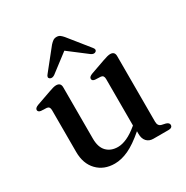

<svg xmlns="http://www.w3.org/2000/svg" viewBox="-161 -819 931 963"><g transform="rotate(-30 305.0 -337.5)"><path d="M92 -136.5V-378.5Q92 -399.5 75.5 -401.5L42 -403Q25.5 -405.5 25.5 -417.5Q25.5 -429 45.5 -436.5L128 -465.5Q157.5 -476.5 171 -476.5Q198 -476.5 198 -450V-152.5Q198 -102.5 222.2 -77.8Q246.5 -53 287 -53Q311.5 -53 340.2 -66Q369 -79 402 -106.5L405 -109V-378.5Q405 -399.5 388.5 -401.5L354.5 -403Q338.5 -405.5 338.5 -417.5Q338.5 -429 358.5 -436.5L440.5 -465.5Q471 -476.5 484.5 -476.5Q510.5 -476.5 510.5 -450V-70Q510.5 -45 530.5 -40L553 -35Q571 -29.5 571 -17Q571 0 547.5 0H460.5Q436.5 0 422.2 -15.5Q408 -31 408 -59V-74Q353.5 -27 311.8 -7.8Q270 11.5 231.5 11.5Q169 11.5 130.5 -28.5Q92 -68.5 92 -136.5ZM427.5 -523Q416 -514.5 400 -525.5L294.5 -606L189 -525.5Q173 -515 161 -523Q150 -531.5 163 -546.5L256.5 -663.5Q266 -674 274.5 -679.8Q283 -685.5 294.5 -685.5Q306.5 -685.5 314.5 -679.8Q322.5 -674 331.5 -663.5L425.5 -546.5Q438 -532 427.5 -523Z"/></g></svg>

Font: Fraunces 9pt
Style: Regular
Weight: 400
Version: Version 1.000;[b76b70a41]